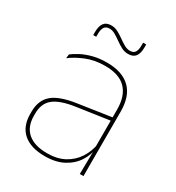

<svg xmlns="http://www.w3.org/2000/svg" viewBox="-162 -754 792 863"><g transform="rotate(30 234.5 -322.5)"><path d="M396 0H377L379 -128L377.5 -131.5V-292V-334.5Q377.5 -404.5 342.2 -441.2Q307 -478 233.5 -478Q179 -478 136 -460.2Q93 -442.5 63.5 -420L66 -441Q81.5 -453 105.2 -465.5Q129 -478 161.2 -486.5Q193.5 -495 233.5 -495Q275 -495 305.5 -484.2Q336 -473.5 356.2 -453Q376.5 -432.5 386.2 -402.8Q396 -373 396 -335ZM200 9.5Q127.5 9.5 88.2 -24.2Q49 -58 49 -123V-134.5Q49 -192.5 85 -224.2Q121 -256 205.5 -268.5L386.5 -295.5L387 -278.5L209 -252.5Q134 -241.5 100.8 -214.5Q67.5 -187.5 67.5 -135.5V-124Q67.5 -66.5 102.2 -36.8Q137 -7 202.5 -7Q254.5 -7 291.8 -27.2Q329 -47.5 351.5 -82.2Q374 -117 380.5 -160.5L390 -142H384Q380 -102.5 358 -67.8Q336 -33 296.5 -11.8Q257 9.5 200 9.5ZM294.5 -575.5Q276 -575.5 259.5 -584.2Q243 -593 227.5 -604.2Q212 -615.5 197 -624.2Q182 -633 167 -633Q149 -633 140.8 -621.5Q132.5 -610 132.5 -585V-571H117V-585.5Q117 -617.5 129 -633.5Q141 -649.5 167 -649.5Q185 -649.5 201.5 -640.8Q218 -632 233.5 -620.8Q249 -609.5 264.2 -600.8Q279.5 -592 294.5 -592Q312.5 -592 320.5 -603.5Q328.5 -615 328.5 -640V-653.5H344.5V-639Q344.5 -607 332.5 -591.2Q320.5 -575.5 294.5 -575.5Z"/></g></svg>

Font: Anek Malayalam Thin
Style: Regular
Weight: 250
Version: Version 1.003